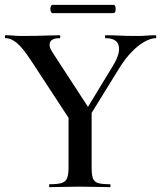

<svg xmlns="http://www.w3.org/2000/svg" viewBox="-20 -770 663 790"><path d="M312 -281 444 -498Q476 -550 468.5 -581.5Q461 -613 414 -613Q412 -613 412 -619Q412 -625 414 -625Q445 -625 472 -623.5Q499 -622 543 -622Q568 -622 583.5 -623.5Q599 -625 621 -625Q623 -625 623 -619Q623 -613 621 -613Q600 -613 573 -597.5Q546 -582 520 -554.5Q494 -527 471 -490L332 -265ZM270 -273 109 -519Q73 -574 49 -593.5Q25 -613 3 -613Q0 -613 0 -619Q0 -625 3 -625Q19 -625 36 -623.5Q53 -622 68 -622Q96 -622 125.5 -622.5Q155 -623 181.5 -624Q208 -625 226 -625Q228 -625 228 -619Q228 -613 226 -613Q193 -613 186 -596Q179 -579 197 -553L350 -318ZM262 -310 357 -319V-81Q357 -52 362 -37Q367 -22 383 -17Q399 -12 432 -12Q435 -12 435 -6Q435 0 432 0Q407 0 376.5 -1Q346 -2 309 -2Q274 -2 241.5 -1Q209 0 184 0Q182 0 182 -6Q182 -12 184 -12Q217 -12 233.5 -17Q250 -22 256 -37Q262 -52 262 -81ZM196 -716Q191 -716 188.5 -724.5Q186 -733 188.5 -741.5Q191 -750 196 -750H447Q453 -750 455 -741.5Q457 -733 455 -724.5Q453 -716 447 -716Z"/></svg>

Font: Cormorant SemiBold
Style: Regular
Weight: 600
Designer: Christian Thalmann (Catharsis Fonts)
Foundry: Catharsis Fonts
Version: Version 4.000